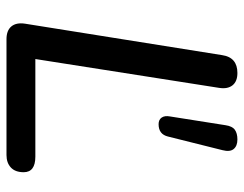

<svg xmlns="http://www.w3.org/2000/svg" viewBox="-100 -652 752 592"><g transform="rotate(90 276.0 -356.0)"><path d="M101 0Q74 0 61.5 -15Q49 -30 53 -57L150 -665Q157 -712 205 -712Q231 -712 243 -697Q255 -682 251 -656L162 -89H463Q511 -89 511 -53Q511 -27 496.5 -13.5Q482 0 458 0ZM363 -469Q349 -469 342.5 -478.5Q336 -488 339 -504L366 -675Q369 -696 380 -704Q391 -712 410 -712Q430 -712 439.5 -700.5Q449 -689 443 -666L401 -498Q394 -469 363 -469Z"/></g></svg>

Font: Nunito SemiBold
Style: Italic
Weight: 600
Italic angle: -9°
Designer: Vernon Adams
Foundry: Vernon Adams
Version: Version 3.601; ttfautohint (v1.8.2.53-6de2)